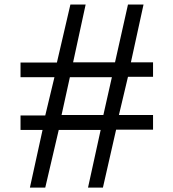

<svg xmlns="http://www.w3.org/2000/svg" viewBox="-20 -809 781 868"><path d="M671.9 -222.7H504.9L445.3 39.1H377.9L435.1 -221.7H245.6L184.6 39.1H115.2L172.4 -221.7H72.8V-287.1H184.6L226.1 -460H72.8V-526.4H237.3L298.3 -788.6H367.2L310.5 -527.3H500L558.6 -788.6H628.9L571.8 -527.3H671.9V-461.9H558.6L517.6 -289.1H671.9ZM485.8 -460H295.9L258.3 -289.1H447.3Z"/></svg>

Font: SakalBharati
Style: Regular
Weight: 400
Designer: CDAC GIST
Foundry: CDAC
Version: 13.02